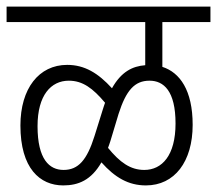

<svg xmlns="http://www.w3.org/2000/svg" viewBox="-20 -642 659 583"><path d="M0 -575H421V-444C382 -441 348 -424 320 -374C278 -420 237 -445 184 -445C98 -445 42 -373 42 -261C42 -131 101 -79 172 -79C218 -79 257 -95 288 -149C329 -103 370 -79 423 -79C510 -79 565 -151 565 -263C565 -368 526 -422 473 -439V-575H619V-622H0ZM315 -213 340 -296C363 -368 389 -397 434 -397C477 -397 513 -366 513 -267C513 -170 472 -126 418 -126C376 -126 344 -149 308 -193C310 -199 313 -206 315 -213ZM94 -259C94 -353 135 -397 189 -397C231 -397 262 -374 299 -330C297 -324 294 -316 292 -309L267 -229C244 -156 218 -126 173 -126C130 -126 94 -158 94 -259Z"/></svg>

Font: Noto Sans Devanagari Condensed Light
Style: Regular
Weight: 300
Width: 3
Designer: Jelle Bosma - Monotype Design Team
Foundry: Monotype Imaging Inc.
Version: Version 2.004